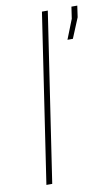

<svg xmlns="http://www.w3.org/2000/svg" viewBox="-87 -808 499 853"><g transform="rotate(-10 162.5 -381.0)"><path d="M77.6 0H51.3L165.5 -761.7H191.9ZM317.4 -709.5 279.8 -618.7H255.4L290.5 -707.5L298.3 -760.7H324.7Z"/></g></svg>

Font: Roboto-ThinItalic
Style: Italic
Weight: 250
Italic angle: -12°
Designer: Google
Version: Version 1.100141; 2013; ttfautohint (v0.94.14-c901) -l 8 -r 